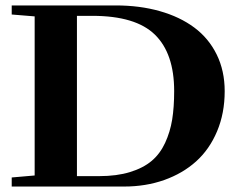

<svg xmlns="http://www.w3.org/2000/svg" viewBox="-20 -683 877 703"><path d="M22.9 0V-33.2L106.9 -40.5V-623L22.9 -629.9V-663.1H403.8Q491.7 -663.1 564.9 -642.3Q638.2 -621.6 691.2 -582.3Q744.1 -543 773.4 -483.4Q802.7 -423.8 802.7 -349.1Q802.7 -268.6 774.9 -202.4Q747.1 -136.2 698 -92Q648.9 -47.9 581.3 -23.9Q513.7 0 434.6 0ZM261.7 -38.1H342.8Q407.7 -38.1 456.1 -53Q504.4 -67.9 535.2 -93.8Q565.9 -119.6 584.5 -159.7Q603 -199.7 610.4 -245.1Q617.7 -290.5 617.7 -349.6Q617.7 -487.3 547.1 -556.2Q476.6 -625 317.9 -625H261.7Z"/></svg>

Font: Elstob 10pt
Style: Bold
Weight: 700
Designer: Peter S. Baker
Version: Version 1.015